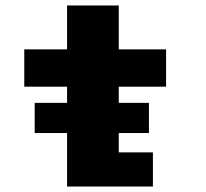

<svg xmlns="http://www.w3.org/2000/svg" viewBox="-20 -680 750 700"><path d="M106.5 -305H224.5V-364H68.5V-500H224.5V-660H413V-500H585.5V-364H413V-305H523V-195H413V-124.5H537.5V0H224.5V-195H106.5Z"/></svg>

Font: League Mono ExtraBold
Style: Regular
Weight: 800
Width: 6
Designer: Tyler Finck
Foundry: The League of Moveable Type / Tyler Finck
Version: Version 2.210